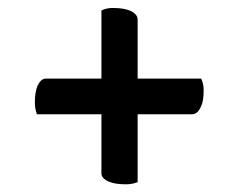

<svg xmlns="http://www.w3.org/2000/svg" viewBox="-20 -614 605 487"><path d="M237.3 -324.2H73.7Q68.4 -338.9 68.4 -353.3Q68.4 -367.7 70.1 -377.9Q71.8 -388.2 75.2 -396.5Q84 -414.6 95.7 -414.6H237.3V-587.4Q250 -593.8 265.4 -593.8Q280.8 -593.8 291.3 -592Q301.8 -590.3 310.1 -586.9Q329.1 -578.1 329.1 -564.5V-414.6H490.2Q496.6 -401.9 496.6 -386.2Q496.6 -370.6 494.9 -360.6Q493.2 -350.6 489.3 -342.8Q481 -324.2 467.3 -324.2H329.1V-151.9Q314.5 -146.5 299.8 -146.5Q285.2 -146.5 274.7 -148.2Q264.2 -149.9 255.9 -153.3Q237.3 -161.6 237.3 -173.8Z"/></svg>

Font: Quando
Style: Regular
Weight: 400
Version: Version 1.002